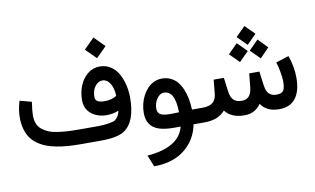

<svg xmlns="http://www.w3.org/2000/svg" viewBox="-94 -946 2293 1396"><g transform="rotate(-10 1052.5 -248.5)"><path d="M442.9 0Q390.6 0 347.2 -3.2Q303.7 -6.3 261.2 -14.6Q218.8 -22.9 185.8 -36.1Q152.8 -49.3 124.3 -70.1Q95.7 -90.8 77.1 -118.4Q58.6 -146 48.1 -183.6Q37.6 -221.2 37.6 -267.1Q37.6 -321.3 54.7 -379.9L57.1 -388.7L66.4 -386.2L135.7 -367.7L144 -365.7L143.1 -356.9Q134.3 -297.9 134.3 -266.1Q134.3 -231.9 144.5 -205.8Q154.8 -179.7 176 -162.6Q197.3 -145.5 223.4 -134.3Q249.5 -123 287.6 -117.4Q325.7 -111.8 362.8 -109.6Q399.9 -107.4 449.7 -107.4H590.8Q628.9 -107.4 666.7 -113.5Q704.6 -119.6 715.3 -127.9Q746.1 -151.9 752.4 -192.4Q711.4 -175.3 664.1 -175.3Q597.2 -175.3 551.3 -211.9Q505.4 -248.5 505.4 -313.5Q505.4 -370.6 525.6 -420.4Q545.9 -470.2 585 -501.5Q624 -532.7 673.8 -532.7Q719.2 -532.7 754.9 -509.3Q790.5 -485.8 811.3 -447.5Q832 -409.2 842.5 -364.3Q853 -319.3 853 -272Q853 -91.3 761.2 -32.7Q710 0 587.9 0ZM597.7 -320.3Q597.7 -298.8 614.5 -288.3Q631.3 -277.8 669.4 -277.8Q717.3 -277.8 755.4 -301.3Q754.4 -356 732.4 -392.6Q710.4 -429.2 674.8 -429.2Q644 -429.2 620.8 -398.4Q597.7 -367.7 597.7 -320.3ZM666 -748 742.2 -671.4 666 -595.2 589.4 -671.4Z M1331.5 0H1273.4Q1265.6 41 1248.3 77.6Q1231 114.3 1202.4 146.2Q1173.8 178.2 1136.7 201.4Q1099.6 224.6 1049.3 237.8Q999 251 940.4 251H939L936 244.6L909.2 178.2L904.3 166Q1141.6 146.5 1178.2 0H1128.4Q1060.5 0 1017.3 -14.9Q974.1 -29.8 952.6 -62Q931.2 -94.2 931.2 -146Q931.6 -178.2 939.2 -210.2Q946.8 -242.2 961.9 -270.5Q977.1 -298.8 997.3 -320.6Q1017.6 -342.3 1045.2 -355Q1072.8 -367.7 1103.5 -367.7Q1138.7 -367.7 1167.5 -354.2Q1196.3 -340.8 1216.3 -317.1Q1236.3 -293.5 1250.5 -260.3Q1264.6 -227.1 1272 -189Q1279.3 -150.9 1280.8 -107.4H1331.5Q1335 -107.4 1337.6 -92.5Q1340.3 -77.6 1340.3 -62.5V-45.9Q1340.3 -30.3 1337.6 -15.1Q1335 0 1331.5 0ZM1026.4 -160.6Q1026.4 -145.5 1031.2 -134.8Q1036.1 -124 1044.2 -117.9Q1052.2 -111.8 1066.4 -108.4Q1080.6 -105 1094.7 -104Q1108.9 -103 1129.9 -103Q1153.8 -103 1184.6 -104.5Q1183.1 -188 1161.9 -226.1Q1140.6 -264.2 1100.1 -264.2Q1070.3 -264.2 1048.3 -231.4Q1026.4 -198.7 1026.4 -160.6Z M1761.7 -639.6 1831.1 -570.3 1761.7 -500.5 1691.9 -570.3ZM1838.4 -526.4 1905.8 -456.5 1838.4 -387.2 1768.6 -456.5ZM1685.1 -526.4 1754.4 -456.5 1685.1 -387.2 1615.2 -456.5ZM1326.2 -107.4H1358.9Q1409.2 -107.4 1434.3 -127.9Q1459.5 -148.4 1463.9 -192.9L1473.1 -285.6L1474.1 -294.4H1482.9H1540.5H1549.3L1550.3 -286.1L1562.5 -192.9Q1568.4 -147.5 1589.4 -127.4Q1610.4 -107.4 1650.4 -107.4Q1717.3 -107.4 1726.1 -192.9L1735.4 -285.6L1736.3 -294.4H1745.1H1802.7H1811.5L1812.5 -286.1L1824.7 -192.4Q1828.6 -162.6 1838.9 -143.8Q1849.1 -125 1865.2 -116.5Q1881.3 -107.9 1903.3 -107.9Q1918.5 -107.9 1928.5 -109.9Q1938.5 -111.8 1947 -117.4Q1955.6 -123 1960.2 -133.1Q1964.8 -143.1 1967.3 -158.7Q1969.7 -174.3 1969.7 -196.8Q1969.7 -221.7 1961.4 -266.6Q1953.1 -311.5 1946.8 -328.6L1943.4 -338.4L1953.1 -341.3L2029.8 -365.7L2038.6 -368.7L2042 -359.9Q2068.8 -283.7 2068.8 -202.6Q2068.8 -106.4 2028.6 -53.2Q1988.3 0 1907.2 0Q1888.7 0 1872.3 -2.4Q1856 -4.9 1841.3 -10Q1826.7 -15.1 1814.2 -22.7Q1801.8 -30.3 1791.3 -40.5Q1780.8 -50.8 1772.9 -63Q1728 0 1651.4 0Q1553.7 0 1507.8 -60.1Q1455.6 0 1357.9 0H1326.2Q1307.6 0 1307.6 -45.9V-62.5Q1307.6 -107.4 1326.2 -107.4Z"/></g></svg>

Font: Samim Medium FD
Style: Medium-FD
Weight: 500
Foundry: DejaVu fonts team - Redesigned by Saber Rastikerdar
Version: Version 4.0.5